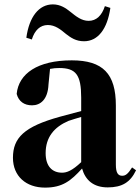

<svg xmlns="http://www.w3.org/2000/svg" viewBox="-20 -838 640 875"><path d="M100 -666 125 -658C138 -700 163 -724 198 -724C231 -724 256 -704 281 -683C303 -666 326 -650 363 -650C426 -650 469 -705 483 -802L458 -810C444 -767 419 -743 384 -743C351 -743 326 -764 301 -784C280 -801 255 -818 221 -818C157 -818 113 -761 100 -666ZM471 16C536 16 574 -7 600 -62L582 -75C563 -45 552 -37 537 -37C518 -37 508 -50 508 -88V-357C508 -502 449 -563 307 -563C152 -563 65 -503 56 -410C65 -376 90 -358 126 -358C164 -358 198 -384 201 -453L208 -524C223 -527 236 -528 250 -528C326 -528 350 -497 350 -393V-332L253 -306C90 -261 39 -210 39 -119C39 -35 99 17 185 17C265 17 303 -14 354 -70C369 -17 406 16 471 16ZM350 -99C309 -60 284 -51 263 -51C218 -51 188 -80 188 -140C188 -213 227 -259 292 -287C306 -292 327 -298 350 -305Z"/></svg>

Font: Noto Serif CJK HK Black
Style: Regular
Weight: 900
Designer: Ryoko NISHIZUKA 西塚涼子 (kana & ideographs); Frank Grießhammer (Latin, Greek & Cyrillic); Wenlong ZHANG 张文龙 (bopomofo); San
Foundry: Adobe
Version: Version 2.001;hotconv 1.1.0;makeotfexe 2.6.0